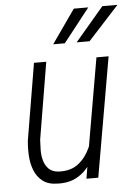

<svg xmlns="http://www.w3.org/2000/svg" viewBox="-54 -792 605 845"><g transform="rotate(-5 248.5 -369.5)"><path d="M314.9 -124 384.8 -528.3H438.5L346.7 0H294.4ZM341.8 -220.7 366.2 -221.7Q359.4 -179.2 346.2 -137.2Q333 -95.2 310.1 -61.3Q287.1 -27.3 251.7 -7.6Q216.3 12.2 166 10.3Q125 9.8 100.6 -9.3Q76.2 -28.3 64.5 -58.1Q52.7 -87.9 50.8 -122.6Q48.8 -157.2 52.2 -189.9L108.9 -528.3H163.1L106.4 -188.5Q105 -167 104.7 -142.3Q104.5 -117.7 111.1 -95.2Q117.7 -72.8 133.3 -58.1Q148.9 -43.5 176.8 -42Q230 -40 263.2 -66.4Q296.4 -92.8 314.9 -134.3Q333.5 -175.8 341.8 -220.7ZM303.7 -601.6 430.2 -750.5H497.1L360.8 -601.6ZM200.2 -602.1 304.2 -750.5H368.2L251.5 -602.1Z"/></g></svg>

Font: Roboto Condensed Light
Style: Italic
Weight: 300
Italic angle: -12°
Designer: Christian Robertson
Foundry: Google
Version: Version 3.0; 2020